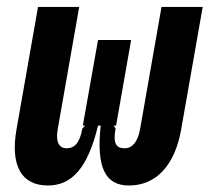

<svg xmlns="http://www.w3.org/2000/svg" viewBox="-20 -538 626 567"><path d="M360.8 9.8C441.4 9.8 496.6 -50.3 515.1 -156.2L578.6 -517.6H457L393.6 -156.2C387.2 -120.6 371.6 -100.1 348.1 -100.1C322.3 -100.1 313.5 -115.2 321.3 -158.2L315.9 -167H322.8L367.2 -419.9H269.5L224.6 -167H231.4L223.1 -158.2C215.8 -115.7 199.7 -100.1 176.8 -100.1C153.3 -100.1 144 -120.6 150.4 -156.2L213.9 -517.6H92.3L28.8 -156.2C10.3 -50.3 42 9.8 121.6 9.8C192.9 9.8 239.7 -43.5 269.5 -167H277.3C264.2 -43.5 290.5 9.8 360.8 9.8Z"/></svg>

Font: Cascadia Mono PL SemiBold
Style: Italic
Weight: 600
Italic angle: -10°
Monospace: yes
Designer: Aaron Bell
Foundry: Saja Typeworks
Version: Version 2404.023